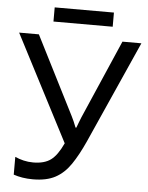

<svg xmlns="http://www.w3.org/2000/svg" viewBox="-58 -902 740 959"><g transform="rotate(5 312.0 -422.5)"><path d="M624 -714 396 -203Q364 -132 331.5 -84.5Q299 -37 255 -13.5Q211 10 143 10Q115 10 90.5 6Q66 2 46 -5V-94Q66 -85 89 -79.5Q112 -74 137 -74Q193 -74 225.5 -98Q258 -122 286 -183L11 -714H110L309 -321Q314 -311 321 -295.5Q328 -280 333 -266H337Q341 -277 347 -292.5Q353 -308 357 -318L529 -714ZM474 -855V-784H177V-855Z"/></g></svg>

Font: Noto IKEA Simplified Chinese
Style: Regular
Weight: 400
Designer: Monotype Design Team
Foundry: Monotype Imaging Inc.
Version: Version 1.100